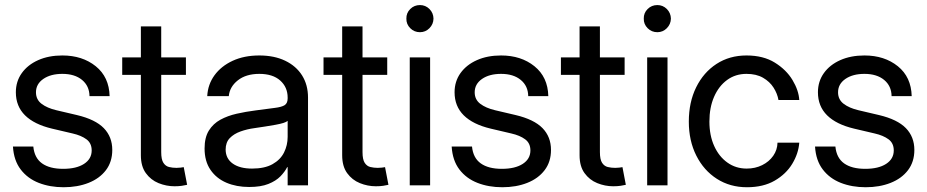

<svg xmlns="http://www.w3.org/2000/svg" viewBox="-20 -747 3738 774"><path d="M421.9 -359.4H340.8Q340.3 -400.4 310.8 -424.8Q281.2 -449.2 231.4 -449.2Q184.1 -449.2 154.5 -428.7Q125 -408.2 125 -375Q125 -345.7 147.5 -328.6Q169.9 -311.5 207 -302.7L290 -283.2Q364.3 -265.6 398.4 -230.5Q432.6 -195.3 432.6 -142.6Q432.6 -94.7 407 -61Q381.3 -27.3 336.9 -9.8Q292.5 7.8 236.3 7.8Q181.2 7.8 136.2 -9.8Q91.3 -27.3 63.5 -63.7Q35.6 -100.1 32.2 -156.2H114.3Q118.7 -110.4 149.4 -88.4Q180.2 -66.4 234.4 -66.4Q288.1 -66.4 318.8 -86.4Q349.6 -106.4 349.6 -140.6Q349.6 -169.9 328.4 -185.5Q307.1 -201.2 272.5 -209L189.5 -228.5Q117.7 -245.6 80.8 -282.2Q43.9 -318.8 43.9 -375Q43.9 -418.9 67.9 -452.4Q91.8 -485.8 134 -504.6Q176.3 -523.4 231.4 -523.4Q312 -523.4 366 -480Q419.9 -436.5 421.9 -359.4Z M683.6 3.9Q650.4 3.9 619.1 -8.8Q587.9 -21.5 567.9 -49.1Q547.9 -76.7 547.9 -121.1V-640.6H629.9V-133.8Q629.9 -104 638.7 -90.6Q647.5 -77.1 661.6 -73.7Q675.8 -70.3 691.4 -70.3Q700.2 -70.3 708.3 -71.3Q716.3 -72.3 720.7 -73.2L734.4 -2Q725.6 0 713.1 2Q700.7 3.9 683.6 3.9ZM472.7 -445.3V-515.6H729.5V-445.3Z M984.4 6.8Q933.1 6.8 892.6 -10.5Q852.1 -27.8 828.4 -62.5Q804.7 -97.2 804.7 -148.4Q804.7 -192.9 822 -220.7Q839.4 -248.5 868.4 -264.4Q897.5 -280.3 934.3 -288.6Q971.2 -296.9 1009.8 -301.8Q1059.1 -308.6 1087.4 -312Q1115.7 -315.4 1127.7 -323.2Q1139.6 -331.1 1139.6 -350.6V-353.5Q1139.6 -395.5 1109.6 -422.4Q1079.6 -449.2 1025.4 -449.2Q971.7 -449.2 938.7 -423.1Q905.8 -397 902.3 -359.4H815.4Q817.9 -406.7 844.7 -443.6Q871.6 -480.5 918 -502Q964.4 -523.4 1025.4 -523.4Q1085.4 -523.4 1129.6 -502.2Q1173.8 -481 1197.8 -442.9Q1221.7 -404.8 1221.7 -353.5V0H1139.6V-73.2H1137.7Q1128.4 -54.7 1110.4 -36.1Q1092.3 -17.6 1061.8 -5.4Q1031.2 6.8 984.4 6.8ZM996.1 -67.4Q1046.9 -67.4 1078.6 -85.2Q1110.4 -103 1125 -132.3Q1139.6 -161.6 1139.6 -195.3V-259.8Q1130.4 -251 1090.3 -243.9Q1050.3 -236.8 1005.9 -230.5Q976.1 -226.6 949.5 -217Q922.9 -207.5 906.2 -190.2Q889.6 -172.9 889.6 -143.6Q890.1 -107.4 918.5 -87.4Q946.8 -67.4 996.1 -67.4Z M1495.1 3.9Q1461.9 3.9 1430.7 -8.8Q1399.4 -21.5 1379.4 -49.1Q1359.4 -76.7 1359.4 -121.1V-640.6H1441.4V-133.8Q1441.4 -104 1450.2 -90.6Q1459 -77.1 1473.1 -73.7Q1487.3 -70.3 1502.9 -70.3Q1511.7 -70.3 1519.8 -71.3Q1527.8 -72.3 1532.2 -73.2L1545.9 -2Q1537.1 0 1524.7 2Q1512.2 3.9 1495.1 3.9ZM1284.2 -445.3V-515.6H1541V-445.3Z M1631.8 0V-515.6H1713.9V0ZM1672.9 -617.2Q1649.9 -617.2 1633.8 -633.3Q1617.7 -649.4 1618.2 -671.9Q1617.7 -694.8 1633.8 -710.7Q1649.9 -726.6 1672.9 -726.6Q1695.3 -726.6 1711.2 -710.7Q1727.1 -694.8 1727.5 -671.9Q1727.1 -649.4 1711.2 -633.3Q1695.3 -617.2 1672.9 -617.2Z M2190.4 -359.4H2109.4Q2108.9 -400.4 2079.3 -424.8Q2049.8 -449.2 2000 -449.2Q1952.6 -449.2 1923.1 -428.7Q1893.6 -408.2 1893.6 -375Q1893.6 -345.7 1916 -328.6Q1938.5 -311.5 1975.6 -302.7L2058.6 -283.2Q2132.8 -265.6 2167 -230.5Q2201.2 -195.3 2201.2 -142.6Q2201.2 -94.7 2175.5 -61Q2149.9 -27.3 2105.5 -9.8Q2061 7.8 2004.9 7.8Q1949.7 7.8 1904.8 -9.8Q1859.9 -27.3 1832 -63.7Q1804.2 -100.1 1800.8 -156.2H1882.8Q1887.2 -110.4 1918 -88.4Q1948.7 -66.4 2002.9 -66.4Q2056.6 -66.4 2087.4 -86.4Q2118.2 -106.4 2118.2 -140.6Q2118.2 -169.9 2096.9 -185.5Q2075.7 -201.2 2041 -209L1958 -228.5Q1886.2 -245.6 1849.4 -282.2Q1812.5 -318.8 1812.5 -375Q1812.5 -418.9 1836.4 -452.4Q1860.4 -485.8 1902.6 -504.6Q1944.8 -523.4 2000 -523.4Q2080.6 -523.4 2134.5 -480Q2188.5 -436.5 2190.4 -359.4Z M2452.1 3.9Q2418.9 3.9 2387.7 -8.8Q2356.4 -21.5 2336.4 -49.1Q2316.4 -76.7 2316.4 -121.1V-640.6H2398.4V-133.8Q2398.4 -104 2407.2 -90.6Q2416 -77.1 2430.2 -73.7Q2444.3 -70.3 2460 -70.3Q2468.8 -70.3 2476.8 -71.3Q2484.9 -72.3 2489.3 -73.2L2502.9 -2Q2494.1 0 2481.7 2Q2469.2 3.9 2452.1 3.9ZM2241.2 -445.3V-515.6H2498V-445.3Z M2588.9 0V-515.6H2670.9V0ZM2629.9 -617.2Q2606.9 -617.2 2590.8 -633.3Q2574.7 -649.4 2575.2 -671.9Q2574.7 -694.8 2590.8 -710.7Q2606.9 -726.6 2629.9 -726.6Q2652.3 -726.6 2668.2 -710.7Q2684.1 -694.8 2684.6 -671.9Q2684.1 -649.4 2668.2 -633.3Q2652.3 -617.2 2629.9 -617.2Z M2991.2 7.8Q2922.9 7.8 2869.9 -26.1Q2816.9 -60.1 2786.9 -119.9Q2756.8 -179.7 2756.8 -256.8Q2756.8 -335 2786.4 -395Q2815.9 -455.1 2868.4 -489.3Q2920.9 -523.4 2989.3 -523.4Q3057.1 -523.4 3103.5 -494.6Q3149.9 -465.8 3174.8 -424.3Q3199.7 -382.8 3202.1 -343.8H3118.2Q3113.8 -369.6 3098.4 -393.8Q3083 -418 3055.9 -433.6Q3028.8 -449.2 2989.3 -449.2Q2944.8 -449.2 2911.1 -424.6Q2877.4 -399.9 2858.6 -356.7Q2839.8 -313.5 2839.8 -256.8Q2839.8 -201.2 2859.1 -158.4Q2878.4 -115.7 2912.4 -91.6Q2946.3 -67.4 2990.2 -67.4Q3024.4 -67.4 3052.5 -81.3Q3080.6 -95.2 3097.2 -119.1Q3113.8 -143.1 3114.3 -171.9H3202.1Q3198.7 -127.9 3173.8 -86.7Q3148.9 -45.4 3103 -18.8Q3057.1 7.8 2991.2 7.8Z M3655.3 -359.4H3574.2Q3573.7 -400.4 3544.2 -424.8Q3514.6 -449.2 3464.8 -449.2Q3417.5 -449.2 3387.9 -428.7Q3358.4 -408.2 3358.4 -375Q3358.4 -345.7 3380.9 -328.6Q3403.3 -311.5 3440.4 -302.7L3523.4 -283.2Q3597.7 -265.6 3631.8 -230.5Q3666 -195.3 3666 -142.6Q3666 -94.7 3640.4 -61Q3614.7 -27.3 3570.3 -9.8Q3525.9 7.8 3469.7 7.8Q3414.6 7.8 3369.6 -9.8Q3324.7 -27.3 3296.9 -63.7Q3269 -100.1 3265.6 -156.2H3347.7Q3352.1 -110.4 3382.8 -88.4Q3413.6 -66.4 3467.8 -66.4Q3521.5 -66.4 3552.2 -86.4Q3583 -106.4 3583 -140.6Q3583 -169.9 3561.8 -185.5Q3540.5 -201.2 3505.9 -209L3422.9 -228.5Q3351.1 -245.6 3314.2 -282.2Q3277.3 -318.8 3277.3 -375Q3277.3 -418.9 3301.3 -452.4Q3325.2 -485.8 3367.4 -504.6Q3409.7 -523.4 3464.8 -523.4Q3545.4 -523.4 3599.4 -480Q3653.3 -436.5 3655.3 -359.4Z"/></svg>

Font: Inter Display V
Style: Regular
Weight: 400
Designer: Rasmus Andersson
Foundry: rsms
Version: Version 3.015;git-src